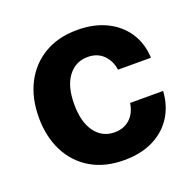

<svg xmlns="http://www.w3.org/2000/svg" viewBox="-104 -662 795 781"><g transform="rotate(-20 293.5 -271.5)"><path d="M306.8 10.7Q223 10.7 162.8 -25Q102.6 -60.7 70.5 -124.3Q38.4 -187.9 38.4 -270.6Q38.4 -354.4 70.8 -417.8Q103.3 -481.2 163.4 -516.9Q223.4 -552.6 306.1 -552.6Q377.5 -552.6 431.3 -526.6Q485.1 -500.7 516.2 -453.8Q547.2 -407 550.4 -343.8H407.7Q401.6 -384.6 375.9 -409.6Q350.1 -434.7 308.6 -434.7Q256 -434.7 224.1 -392.4Q192.1 -350.1 192.1 -272.7Q192.1 -194.6 223.9 -151.8Q255.7 -109 308.6 -109Q347.7 -109 374.3 -132.6Q400.9 -156.2 407.7 -199.9H550.4Q546.9 -137.4 516.5 -89.8Q486.2 -42.3 432.9 -15.8Q379.6 10.7 306.8 10.7Z"/></g></svg>

Font: Inter Zeller
Style: Bold
Weight: 700
Designer: Rasmus Andersson; Joe Bland
Foundry: zeller
Version: Version 3.015;git-dec3a8cb1